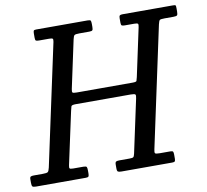

<svg xmlns="http://www.w3.org/2000/svg" viewBox="-130 -841 1006 931"><g transform="rotate(-10 373.0 -375.0)"><path d="M-47.5 -22V-40Q-47.5 -50.5 -42.2 -52.8Q-37 -55 -27.5 -55H16Q35 -55 40.8 -58.5Q46.5 -62 50.5 -80L178.5 -676Q181 -688.5 177.8 -691.8Q174.5 -695 160.5 -695H112Q100.5 -695 96.2 -697.2Q92 -699.5 92 -711V-732Q92 -742 94 -746Q96 -750 106 -750H360Q372.5 -750 374.8 -745.8Q377 -741.5 377 -729V-715Q377 -702.5 373.8 -698.8Q370.5 -695 358 -695H309.5Q290 -695 285.2 -691.2Q280.5 -687.5 277 -671.5L226.5 -436Q223.5 -422 226.8 -418.5Q230 -415 247.5 -415H522.5Q540 -415 542 -419.8Q544 -424.5 547 -438L597.5 -674Q600.5 -687.5 597.8 -691.2Q595 -695 579.5 -695H533.5Q522.5 -695 518.5 -697.5Q514.5 -700 514.5 -711V-734Q514.5 -744 518.2 -747Q522 -750 531.5 -750H777.5Q790.5 -750 792.5 -748Q794.5 -746 794.5 -733V-717Q794.5 -702.5 790.8 -698.8Q787 -695 772.5 -695H729.5Q709 -695 705 -691.5Q701 -688 697 -671L570 -78Q566.5 -63 569.8 -59Q573 -55 592.5 -55H644Q655 -55 657.5 -51.2Q660 -47.5 660 -36V-16Q660 -6.5 657 -3.2Q654 0 644 0H394.5Q382 0 377.2 -3Q372.5 -6 372.5 -19V-37Q372.5 -50 377.8 -52.5Q383 -55 394.5 -55H442.5Q458 -55 462.2 -58Q466.5 -61 469.5 -75L525.5 -336Q529 -351 526 -355.5Q523 -360 503.5 -360H232.5Q212.5 -360 210.2 -353.5Q208 -347 204.5 -331L149 -74Q146.5 -62.5 149 -58.8Q151.5 -55 166.5 -55H216Q230 -55 232.5 -50.5Q235 -46 235 -32V-19Q235 -7.5 232.2 -3.8Q229.5 0 218 0H-26.5Q-40.5 0 -44 -4.2Q-47.5 -8.5 -47.5 -22Z"/></g></svg>

Font: Besley* Narrow
Style: Italic
Weight: 400
Width: 4
Italic angle: -13°
Designer: Owen Earl
Foundry: indestructible type*
Version: Version 3.000; ttfautohint (v1.8.3)